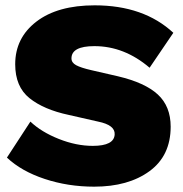

<svg xmlns="http://www.w3.org/2000/svg" viewBox="-20 -690 687 720"><path d="M335 -670Q519 -670 630 -567L541 -436Q446 -517 334 -517Q248 -517 248 -471Q248 -455 265.5 -445.5Q283 -436 322 -427L422 -404Q524 -380 572 -335.5Q620 -291 620 -215Q620 -106 540.5 -48Q461 10 333 10Q235 10 147.5 -19Q60 -48 6 -99L94 -234Q135 -195 200.5 -169Q266 -143 328 -143Q408 -143 410 -186Q412 -221 348 -234L238 -259Q144 -279 90.5 -322Q37 -365 37 -449Q37 -548 116.5 -609Q196 -670 335 -670Z"/></svg>

Font: Elaine Sans ExtraBold
Style: Regular
Weight: 800
Designer: Wei Huang
Foundry: Wei Huang
Version: Version 2.001;December 24, 2019;FontCreator 12.0.0.2547 64-b